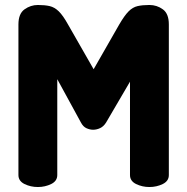

<svg xmlns="http://www.w3.org/2000/svg" viewBox="-20 -751 752 771"><path d="M132 0Q103 0 78.5 -12Q54 -24 54 -48V-653Q54 -696 78.5 -713.5Q103 -731 132 -731Q160 -731 179.5 -726.5Q199 -722 216 -705.5Q233 -689 253 -653L356 -473L459 -653Q480 -689 496.5 -705.5Q513 -722 532.5 -726.5Q552 -731 580 -731Q610 -731 634 -713.5Q658 -696 658 -653V-48Q658 -24 633.5 -12Q609 0 580 0Q551 0 526.5 -12Q502 -24 502 -48V-423L406 -259Q396 -243 382 -236.5Q368 -230 354 -230Q341 -230 327.5 -236Q314 -242 305 -259L210 -433V-48Q210 -24 185.5 -12Q161 0 132 0Z"/></svg>

Font: Dosis ExtraLight ExtraBold
Style: Regular
Weight: 800
Version: Version 3.001; ttfautohint (v1.8.2)